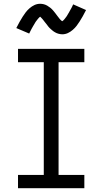

<svg xmlns="http://www.w3.org/2000/svg" viewBox="-20 -993 540 1013"><path d="M75 0V-70H211V-665H75V-735H425V-665H289V-70H425V0ZM308 -812Q303 -812 298 -813Q293 -814 288.5 -815Q284 -816 279.5 -818Q275 -820 270.5 -822.5Q266 -825 262.5 -827.5Q259 -830 255.5 -833Q252 -836 248 -839.5Q244 -843 240.5 -846.5Q237 -850 234 -854Q231 -858 228.5 -861.5Q226 -865 223 -868.5Q220 -872 216.5 -876.5Q213 -881 210 -885Q207 -889 204 -892.5Q201 -896 197.5 -899.5Q194 -903 192 -905Q189 -903 187 -901Q185 -899 181.5 -895Q178 -891 177 -889.5Q176 -888 174 -885.5Q172 -883 170.5 -881Q169 -879 167 -876Q165 -873 163.5 -870Q162 -867 160 -864Q158 -861 156 -857.5Q154 -854 152 -850.5Q150 -847 147.5 -842.5Q145 -838 143 -834Q141 -830 138.5 -825Q136 -820 134 -816L66 -845Q75 -863 83.5 -878Q92 -893 100 -905.5Q108 -918 116 -928.5Q124 -939 136 -949.5Q148 -960 162 -966.5Q176 -973 192 -973Q202 -973 211.5 -970.5Q221 -968 229.5 -963Q238 -958 245.5 -952Q253 -946 259.5 -938.5Q266 -931 271 -924.5Q276 -918 283 -908.5Q290 -899 295.5 -892.5Q301 -886 308 -881Q311 -883 313 -884.5Q315 -886 318.5 -890Q322 -894 323 -895.5Q324 -897 326 -899.5Q328 -902 329.5 -904Q331 -906 333 -909Q335 -912 336.5 -915Q338 -918 340 -921Q342 -924 344 -927.5Q346 -931 348 -935Q350 -939 352.5 -943Q355 -947 357 -951Q359 -955 361.5 -960Q364 -965 366 -970L434 -940Q425 -922 416.5 -907Q408 -892 400 -879.5Q392 -867 384 -856.5Q376 -846 364 -835.5Q352 -825 338 -818.5Q324 -812 308 -812Z"/></svg>

Font: Iosevka Curly
Style: Regular
Weight: 400
Monospace: yes
Designer: Belleve Invis
Foundry: Belleve Invis
Version: Version 22.1.2; ttfautohint (v1.8.4)